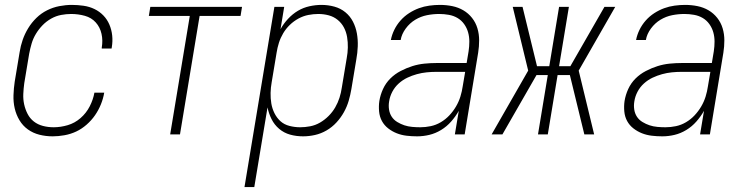

<svg xmlns="http://www.w3.org/2000/svg" viewBox="-20 -548 3040 783"><path d="M195 8Q167 8 141 1.5Q115 -5 94 -20Q73 -35 59.5 -57.5Q46 -80 40 -106Q34 -132 35 -160Q36 -188 40 -215L60 -335Q64 -361 72.5 -385.5Q81 -410 95 -433Q109 -456 128.5 -475Q148 -494 172 -506Q196 -518 222 -523Q248 -528 273 -528Q297 -528 321 -524.5Q345 -521 365.5 -511Q386 -501 401.5 -485Q417 -469 426 -448Q435 -427 437.5 -403.5Q440 -380 436 -356L435 -350H395V-354Q400 -383 394 -410Q388 -437 370.5 -456.5Q353 -476 326 -483.5Q299 -491 270 -491Q250 -491 229 -487Q208 -483 188.5 -472Q169 -461 153.5 -445Q138 -429 126.5 -410Q115 -391 109 -370.5Q103 -350 99 -329L79 -209Q76 -187 75 -165Q74 -143 78.5 -122.5Q83 -102 92.5 -83.5Q102 -65 118 -52.5Q134 -40 155 -34.5Q176 -29 199 -29Q227 -29 256 -37.5Q285 -46 308.5 -66.5Q332 -87 346 -114.5Q360 -142 365 -170H405Q401 -146 391.5 -122.5Q382 -99 367.5 -78Q353 -57 333 -39.5Q313 -22 290.5 -11.5Q268 -1 243 3.5Q218 8 195 8Z M674 0 754 -483H587L593 -520H967L961 -483H794L714 0Z M977 215 1099 -520H1139L1124 -429Q1136 -451 1154.5 -471Q1173 -491 1195 -504Q1217 -517 1242 -522.5Q1267 -528 1291 -528Q1318 -528 1343.5 -521Q1369 -514 1388.5 -498Q1408 -482 1419.5 -459.5Q1431 -437 1435.5 -411.5Q1440 -386 1439 -359Q1438 -332 1433 -305L1413 -185Q1409 -161 1402 -137Q1395 -113 1382.5 -90.5Q1370 -68 1352 -48.5Q1334 -29 1311.5 -16Q1289 -3 1264.5 2.5Q1240 8 1216 8Q1188 8 1163 1Q1138 -6 1118.5 -22.5Q1099 -39 1087.5 -62Q1076 -85 1071 -110L1017 215ZM1204 -29Q1224 -29 1245 -33Q1266 -37 1285 -48Q1304 -59 1320 -75Q1336 -91 1347 -110Q1358 -129 1364.5 -149.5Q1371 -170 1374 -191L1394 -311Q1398 -332 1398.5 -354Q1399 -376 1395.5 -397Q1392 -418 1382.5 -436Q1373 -454 1357 -467Q1341 -480 1320.5 -485.5Q1300 -491 1278 -491Q1258 -491 1237.5 -487Q1217 -483 1197.5 -472.5Q1178 -462 1162 -446.5Q1146 -431 1135 -412.5Q1124 -394 1117.5 -373.5Q1111 -353 1108 -333L1088 -213Q1084 -191 1083.5 -169Q1083 -147 1086.5 -126Q1090 -105 1099.5 -86Q1109 -67 1124 -53.5Q1139 -40 1160.5 -34.5Q1182 -29 1204 -29Z M1681 8Q1659 8 1638 5.5Q1617 3 1598 -4.5Q1579 -12 1563 -24.5Q1547 -37 1537.5 -54.5Q1528 -72 1526 -93.5Q1524 -115 1527 -136Q1531 -161 1542 -185Q1553 -209 1571.5 -227.5Q1590 -246 1614 -258.5Q1638 -271 1662 -278.5Q1686 -286 1711 -288.5Q1736 -291 1760 -291H1883L1891 -339Q1894 -359 1894 -378.5Q1894 -398 1889 -416Q1884 -434 1873 -449.5Q1862 -465 1846 -474.5Q1830 -484 1810.5 -487.5Q1791 -491 1771 -491Q1746 -491 1721 -486Q1696 -481 1673.5 -467.5Q1651 -454 1634.5 -431.5Q1618 -409 1614 -385H1574Q1578 -406 1588 -426.5Q1598 -447 1613.5 -464.5Q1629 -482 1648.5 -494.5Q1668 -507 1688.5 -514.5Q1709 -522 1731 -525Q1753 -528 1774 -528Q1800 -528 1824.5 -523Q1849 -518 1869.5 -506Q1890 -494 1905 -475Q1920 -456 1927 -432.5Q1934 -409 1934 -383.5Q1934 -358 1930 -333L1875 0H1835L1851 -96Q1838 -73 1820 -52.5Q1802 -32 1779 -18Q1756 -4 1731 2Q1706 8 1681 8ZM1694 -29Q1715 -29 1736.5 -33.5Q1758 -38 1777.5 -49.5Q1797 -61 1812.5 -77.5Q1828 -94 1839.5 -113.5Q1851 -133 1857.5 -154Q1864 -175 1867 -196L1877 -255H1760Q1740 -255 1720 -253Q1700 -251 1680 -245.5Q1660 -240 1641 -231Q1622 -222 1606 -207.5Q1590 -193 1580 -174Q1570 -155 1567 -135Q1564 -118 1566.5 -101.5Q1569 -85 1577.5 -72Q1586 -59 1600 -50.5Q1614 -42 1629 -37Q1644 -32 1661 -30.5Q1678 -29 1694 -29Z M2029 0H1985L2134 -260L2071 -520H2111L2170 -278H2220L2260 -520H2300L2260 -278H2306L2445 -520H2489L2340 -260L2403 0H2363L2304 -242H2254L2214 0H2174L2214 -242H2168Z M2681 8Q2659 8 2638 5.5Q2617 3 2598 -4.5Q2579 -12 2563 -24.5Q2547 -37 2537.5 -54.5Q2528 -72 2526 -93.5Q2524 -115 2527 -136Q2531 -161 2542 -185Q2553 -209 2571.5 -227.5Q2590 -246 2614 -258.5Q2638 -271 2662 -278.5Q2686 -286 2711 -288.5Q2736 -291 2760 -291H2883L2891 -339Q2894 -359 2894 -378.5Q2894 -398 2889 -416Q2884 -434 2873 -449.5Q2862 -465 2846 -474.5Q2830 -484 2810.5 -487.5Q2791 -491 2771 -491Q2746 -491 2721 -486Q2696 -481 2673.5 -467.5Q2651 -454 2634.5 -431.5Q2618 -409 2614 -385H2574Q2578 -406 2588 -426.5Q2598 -447 2613.5 -464.5Q2629 -482 2648.5 -494.5Q2668 -507 2688.5 -514.5Q2709 -522 2731 -525Q2753 -528 2774 -528Q2800 -528 2824.5 -523Q2849 -518 2869.5 -506Q2890 -494 2905 -475Q2920 -456 2927 -432.5Q2934 -409 2934 -383.5Q2934 -358 2930 -333L2875 0H2835L2851 -96Q2838 -73 2820 -52.5Q2802 -32 2779 -18Q2756 -4 2731 2Q2706 8 2681 8ZM2694 -29Q2715 -29 2736.5 -33.5Q2758 -38 2777.5 -49.5Q2797 -61 2812.5 -77.5Q2828 -94 2839.5 -113.5Q2851 -133 2857.5 -154Q2864 -175 2867 -196L2877 -255H2760Q2740 -255 2720 -253Q2700 -251 2680 -245.5Q2660 -240 2641 -231Q2622 -222 2606 -207.5Q2590 -193 2580 -174Q2570 -155 2567 -135Q2564 -118 2566.5 -101.5Q2569 -85 2577.5 -72Q2586 -59 2600 -50.5Q2614 -42 2629 -37Q2644 -32 2661 -30.5Q2678 -29 2694 -29Z"/></svg>

Font: Iosevka Extralight Oblique
Style: Regular
Weight: 200
Italic angle: -9°
Monospace: yes
Designer: Belleve Invis
Foundry: Belleve Invis
Version: Version 32.5.0; ttfautohint (v1.8.4)